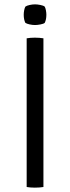

<svg xmlns="http://www.w3.org/2000/svg" viewBox="-20 -859 322 882"><path d="M102.5 -683Q110 -684.5 120 -685.2Q130 -686 140 -686Q151 -686 161.2 -685.2Q171.5 -684.5 179.5 -683V0Q171.5 1.5 161.2 2.2Q151 3 140 3Q130 3 120 2.2Q110 1.5 102.5 0ZM89 -791.5Q89 -801 91 -811.5Q93 -822 96.5 -828.5Q103.5 -833.5 116.5 -836.2Q129.5 -839 141 -839Q151.5 -839 165.5 -836.2Q179.5 -833.5 185.5 -828.5Q189 -822 191 -811.2Q193 -800.5 193 -791.5Q193 -769 185.5 -754Q180.5 -749.5 166 -746.8Q151.5 -744 141 -744Q129.5 -744 116.5 -746.8Q103.5 -749.5 96.5 -754Q89 -769 89 -791.5Z"/></svg>

Font: Signika Light Light
Style: Regular
Weight: 300
Version: Version 2.001